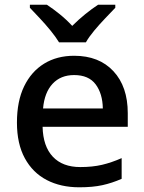

<svg xmlns="http://www.w3.org/2000/svg" viewBox="-20 -786 612 816"><path d="M295 -549Q401 -549 462 -483.5Q523 -418 523 -305V-247H161Q163 -164 204.5 -120Q246 -76 321 -76Q373 -76 413.5 -85.5Q454 -95 497 -114V-26Q456 -8 415 1Q374 10 317 10Q238 10 178.5 -21Q119 -52 85.5 -113.5Q52 -175 52 -265Q52 -356 82.5 -419Q113 -482 167.5 -515.5Q222 -549 295 -549ZM295 -467Q238 -467 203.5 -430Q169 -393 163 -325H417Q416 -388 386.5 -427.5Q357 -467 295 -467ZM231 -606Q217 -629 195 -656Q173 -683 149 -708.5Q125 -734 107 -753V-766H179Q205 -749 233.5 -726Q262 -703 287 -676Q314 -703 342.5 -726Q371 -749 397 -766H470V-753Q452 -734 427.5 -708.5Q403 -683 380.5 -656Q358 -629 345 -606Z"/></svg>

Font: Noto Sans Medium
Style: Regular
Weight: 500
Designer: Monotype Design Team
Foundry: Monotype Imaging Inc.
Version: Version 2.007